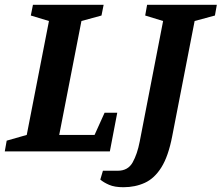

<svg xmlns="http://www.w3.org/2000/svg" viewBox="-36 -634 928 804"><path d="M-16 0 -8 -45 76 -69 169 -546 93 -569 102 -614H398L389 -569L305 -546L212 -69H360L402 -162H455L424 0ZM481 150Q444 150 421 140Q398 130 384 118L395 81H457Q500 81 519.5 46Q539 11 549 -41L647 -546L572 -569L580 -614H872L864 -569L779 -546L685 -63Q669 20 640 66.5Q611 113 570.5 131.5Q530 150 481 150Z"/></svg>

Font: Manuale
Style: Italic
Weight: 400
Italic angle: -11°
Designer: Eduardo Tunni / Pablo Cosgaya
Foundry: Eduardo Tunni / Pablo Cosgaya
Version: Version 1.002